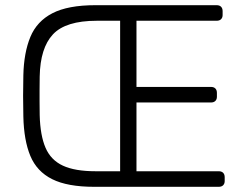

<svg xmlns="http://www.w3.org/2000/svg" viewBox="-20 -720 940 740"><path d="M343 0Q240 0 181 -29.5Q122 -59 97 -119Q72 -179 70 -271Q69 -316 69 -350.5Q69 -385 70 -430Q72 -517 97 -577.5Q122 -638 182 -669Q242 -700 348 -700H815Q826 -700 832 -694Q838 -688 838 -677V-662Q838 -652 832 -646Q826 -640 815 -640H506V-385H793Q804 -385 810 -379Q816 -373 816 -362V-347Q816 -337 810 -331Q804 -325 793 -325H506V-60H823Q834 -60 840 -54Q846 -48 846 -37V-22Q846 -12 840 -6Q834 0 823 0ZM348 -60H443V-640H353Q233 -640 184 -587.5Q135 -535 133 -425Q133 -395 132.5 -373Q132 -351 132.5 -328.5Q133 -306 133 -276Q135 -198 155.5 -150.5Q176 -103 222.5 -81.5Q269 -60 348 -60Z"/></svg>

Font: Rubik Light
Style: Regular
Weight: 300
Designer: Hubert and Fischer
Foundry: Hubert and Fischer
Version: Version 2.300;gftools[0.9.30]